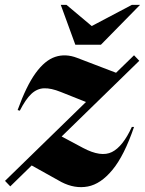

<svg xmlns="http://www.w3.org/2000/svg" viewBox="-50 -752 592 785"><path d="M-29.5 -12.5 301.5 -335 198.5 -376Q159 -392 130.2 -391Q101.5 -390 78.2 -368.2Q55 -346.5 31 -299.5L22 -302Q57.5 -400.5 95.5 -453Q133.5 -505.5 175.8 -519.5Q218 -533.5 265 -515.5L424.5 -454.5L498 -526L519.5 -503.5L202 -194L289 -147.5Q363 -108 407.8 -130.5Q452.5 -153 489 -233H498Q458 -116 410 -57.8Q362 0.5 309 10.5Q256 20.5 201.5 -7.5L79.5 -75.5L-8 10ZM522.5 -732 362.5 -569H258L198.5 -732H222L325 -645.5L489 -732Z"/></svg>

Font: Newsreader Display ExtraBold
Style: Italic
Weight: 800
Italic angle: -17°
Designer: Hugues Gentile
Foundry: Production Type
Version: Version 1.001